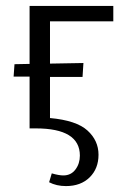

<svg xmlns="http://www.w3.org/2000/svg" viewBox="-20 -434 427 649"><path d="M149 -362V-219L262 -221L259 -174H149V-35Q238 -27 275.5 7Q313 41 313 89Q313 136 283 165.5Q253 195 203 195Q171 195 146 182L155 152Q179 159 194 159Q220 159 235 139Q250 119 250 92Q250 0 101 0H80V-175H26L29 -217L80 -218V-414H363V-362Z"/></svg>

Font: Ysabeau
Style: Regular
Weight: 400
Designer: Christian Thalmann (Catharsis Fonts)
Version: Version 0.003